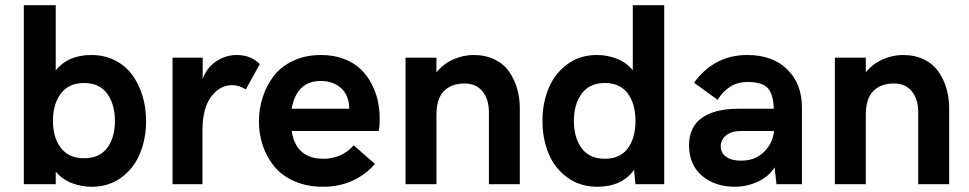

<svg xmlns="http://www.w3.org/2000/svg" viewBox="-20 -710 3735 740"><path d="M334 9.8Q293 9.8 256.1 -4.6Q219.2 -19 194.8 -48.8V0H71.8V-689.9H194.8V-439Q242.7 -498 332 -498Q381.8 -498 422.6 -477.5Q463.4 -457 489.3 -421.9Q515.1 -386.7 529.1 -341.1Q543 -295.4 543 -244.1Q543 -175.3 519.5 -118.4Q496.1 -61.5 447.8 -25.9Q399.4 9.8 334 9.8ZM304.2 -390.1Q245.1 -390.1 214.6 -349.6Q184.1 -309.1 184.1 -244.1Q184.1 -179.7 214.6 -139.9Q245.1 -100.1 304.2 -100.1Q363.3 -100.1 393.1 -139.9Q422.9 -179.7 422.9 -244.1Q422.9 -308.6 392.8 -349.4Q362.8 -390.1 304.2 -390.1Z M645 0V-487.8H761.2V-405.8Q776.4 -448.7 813 -473.4Q849.6 -498 892.1 -498Q946.8 -498 981.4 -462.9L927.2 -365.2Q902.3 -381.8 874 -381.8Q827.6 -381.8 793.9 -337.4Q760.3 -293 760.3 -206.1V0Z M1225.1 9.8Q1164.1 9.8 1116 -11Q1067.9 -31.7 1038.3 -67.1Q1008.8 -102.5 993.4 -147.2Q978 -191.9 978 -242.2Q978 -291 992.7 -335.9Q1007.3 -380.9 1035.4 -417.5Q1063.5 -454.1 1110.6 -476.1Q1157.7 -498 1217.3 -498Q1266.6 -498 1306.2 -482.7Q1345.7 -467.3 1370.8 -442.9Q1396 -418.5 1412.8 -385.5Q1429.7 -352.5 1436.5 -319.6Q1443.4 -286.6 1443.4 -252Q1443.4 -217.3 1439 -205.1H1104Q1121.1 -98.1 1226.1 -98.1Q1296.9 -98.1 1343.3 -149.9L1425.3 -78.1Q1346.2 9.8 1225.1 9.8ZM1104 -291H1326.2Q1326.2 -308.6 1322.3 -321.8Q1313.5 -358.4 1284.9 -378.2Q1256.3 -397.9 1216.3 -397.9Q1123.5 -397.9 1104 -291Z M1543 0V-487.8H1662.1V-431.2Q1689.9 -464.8 1728 -481.4Q1766.1 -498 1805.2 -498Q1851.1 -498 1886.5 -480.7Q1921.9 -463.4 1942.4 -433.6Q1962.9 -403.8 1973.1 -368.4Q1983.4 -333 1983.4 -293V0H1864.3V-277.8Q1864.3 -327.1 1839.8 -357.7Q1815.4 -388.2 1771 -388.2Q1719.2 -388.2 1690.7 -358.6Q1662.1 -329.1 1662.1 -267.1V0Z M2282.2 9.8Q2215.8 9.8 2167 -25.6Q2118.2 -61 2094.5 -117.9Q2070.8 -174.8 2070.8 -244.1Q2070.8 -313 2094.5 -369.9Q2118.2 -426.8 2166.5 -462.4Q2214.8 -498 2280.3 -498Q2321.3 -498 2358.2 -483.4Q2395 -468.8 2418.9 -439V-689.9H2540V0H2429.2L2423.8 -55.2Q2376.5 9.8 2282.2 9.8ZM2429.2 -244.1Q2429.2 -309.6 2399.4 -349.9Q2369.6 -390.1 2311 -390.1Q2252.4 -390.1 2222.2 -349.4Q2191.9 -308.6 2191.9 -244.1Q2191.9 -179.2 2221.9 -138.7Q2252 -98.1 2311 -98.1Q2370.1 -98.1 2399.7 -138.2Q2429.2 -178.2 2429.2 -244.1Z M2859.9 -498Q2958 -498 3014.4 -442.4Q3070.8 -386.7 3070.8 -295.9V0H2972.7L2965.3 -64.9Q2942.9 -28.8 2900.1 -9.5Q2857.4 9.8 2813 9.8Q2735.4 9.8 2685.5 -32.7Q2635.7 -75.2 2635.7 -149.9Q2635.7 -181.2 2645.5 -205.3Q2655.3 -229.5 2672.4 -245.4Q2689.5 -261.2 2714.4 -271.7Q2739.3 -282.2 2767.6 -286.6Q2795.9 -291 2830.1 -291H2962.4Q2960.4 -347.2 2939 -370.6Q2917.5 -394 2860.8 -394Q2821.8 -394 2792.7 -374.8Q2763.7 -355.5 2746.1 -325.2L2654.8 -391.1Q2732.9 -498 2859.9 -498ZM2836.9 -90.8Q2889.2 -90.8 2923.1 -123Q2957 -155.3 2962.9 -201.2V-205.1H2836.9Q2798.3 -205.1 2778.1 -188Q2757.8 -170.9 2757.8 -146Q2757.8 -121.1 2778.1 -106Q2798.3 -90.8 2836.9 -90.8Z M3197.8 0V-487.8H3316.9V-431.2Q3344.7 -464.8 3382.8 -481.4Q3420.9 -498 3460 -498Q3505.9 -498 3541.3 -480.7Q3576.7 -463.4 3597.2 -433.6Q3617.7 -403.8 3627.9 -368.4Q3638.2 -333 3638.2 -293V0H3519V-277.8Q3519 -327.1 3494.6 -357.7Q3470.2 -388.2 3425.8 -388.2Q3374 -388.2 3345.5 -358.6Q3316.9 -329.1 3316.9 -267.1V0Z"/></svg>

Font: HK Grotesk Legacy
Style: Bold
Weight: 700
Designer: Alfredo Marco Pradil
Foundry: Hanken Design Co.
Version: Version 2.022;PS 002.022;hotconv 1.0.88;makeotf.lib2.5.64775